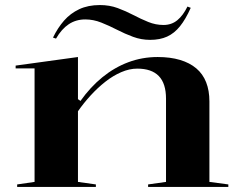

<svg xmlns="http://www.w3.org/2000/svg" viewBox="-20 -741 955 761"><path d="M885 -10V0H567V-10L638 -20V-350Q638 -410 609.5 -439.5Q581 -469 524 -469Q493 -469 460.5 -455Q428 -441 397.5 -417Q367 -393 339.5 -363Q312 -333 289 -300V-20L360 -10V0H48V-10L117 -20V-470H42V-481L289 -515V-348L299 -341Q338 -396 386 -435Q434 -474 489 -494.5Q544 -515 605 -515Q655 -515 693.5 -503.5Q732 -492 758 -470Q784 -448 797 -415Q810 -382 810 -339V-20ZM575 -583Q540 -583 507.5 -595Q475 -607 444 -623Q413 -639 381.5 -651.5Q350 -664 318 -664Q281 -664 252.5 -645Q224 -626 202 -588L190 -592Q209 -631 234 -659.5Q259 -688 294 -704.5Q329 -721 376 -721Q414 -721 446.5 -709Q479 -697 508.5 -681.5Q538 -666 567.5 -654Q597 -642 628 -642Q660 -642 683 -661Q706 -680 723 -715L736 -710Q716 -665 693.5 -637Q671 -609 642.5 -596Q614 -583 575 -583Z"/></svg>

Font: Kalnia SemiExpanded
Style: Regular
Weight: 400
Width: 6
Designer: Frida Medrano
Foundry: Frida Medrano
Version: Version 1.105